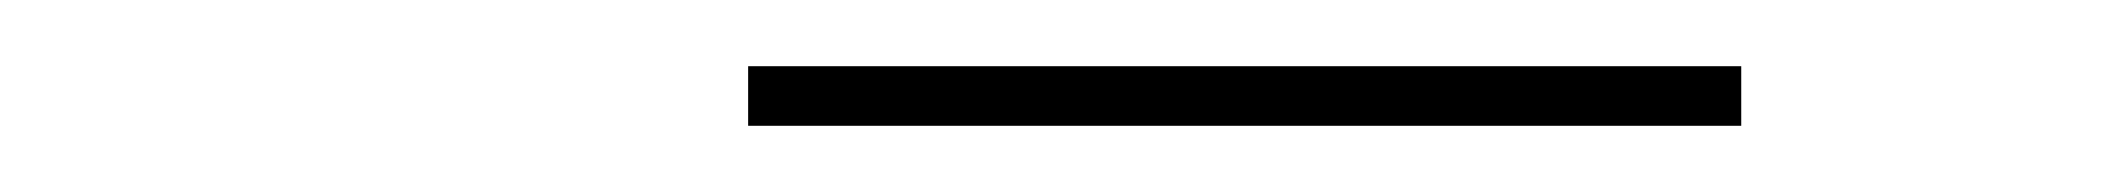

<svg xmlns="http://www.w3.org/2000/svg" viewBox="-20 -709 640 58"><path d="M206 -671V-689H506V-671Z"/></svg>

Font: Iosevka Curly ThExObl
Style: Regular
Weight: 100
Width: 7
Italic angle: -9°
Monospace: yes
Designer: Belleve Invis
Foundry: Belleve Invis
Version: Version 11.1.0; ttfautohint (v1.8.3)